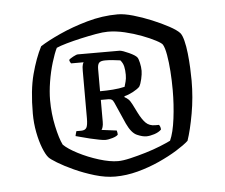

<svg xmlns="http://www.w3.org/2000/svg" viewBox="-42 -773 697 596"><g transform="rotate(-5 306.0 -475.5)"><path d="M294 -225Q264 -225 230.5 -235Q197 -245 167.5 -258.5Q138 -272 117.5 -284.5Q97 -297 92 -303Q84 -312 75.5 -333.5Q67 -355 61.5 -383.5Q56 -412 56 -442Q56 -515 69 -564Q82 -613 100 -648Q123 -663 162.5 -681Q202 -699 249.5 -712.5Q297 -726 345 -726Q365 -726 393 -718Q421 -710 450 -698Q479 -686 502 -673.5Q525 -661 534 -651Q540 -644 544.5 -626.5Q549 -609 551.5 -586Q554 -563 555 -540.5Q556 -518 556 -501Q556 -449 547 -398.5Q538 -348 527 -316Q514 -304 489 -288.5Q464 -273 432 -258.5Q400 -244 364.5 -234.5Q329 -225 294 -225ZM307 -272Q322 -272 345.5 -277.5Q369 -283 394 -290.5Q419 -298 440 -306.5Q461 -315 473 -321Q484 -345 489.5 -388.5Q495 -432 495 -477Q495 -507 493 -535.5Q491 -564 487 -587Q483 -610 477 -620Q474 -625 457 -634Q440 -643 415 -652.5Q390 -662 362.5 -668.5Q335 -675 310 -675Q295 -675 272.5 -671Q250 -667 225.5 -661.5Q201 -656 180 -650Q159 -644 148 -639Q140 -623 131.5 -595Q123 -567 118 -536Q113 -505 113 -479Q113 -437 121.5 -397.5Q130 -358 140 -338Q154 -324 184 -308.5Q214 -293 248 -282.5Q282 -272 307 -272ZM273 -341Q267 -341 254 -343.5Q241 -346 226 -349.5Q211 -353 199 -356.5Q187 -360 182 -361Q182 -363 183.5 -367.5Q185 -372 186 -376H201Q213 -376 217.5 -383.5Q222 -391 222 -413V-561Q222 -575 224 -580.5Q226 -586 227 -587H188Q185 -591 184 -594Q183 -597 183 -598Q186 -602 196.5 -607.5Q207 -613 211 -613H342Q351 -612 370.5 -603Q390 -594 395 -587Q398 -583 401 -570Q404 -557 404 -545Q404 -535 400.5 -519.5Q397 -504 392 -496Q385 -489 371 -481.5Q357 -474 344 -471V-468Q350 -465 355.5 -460Q361 -455 367 -443L380 -417Q391 -395 402 -384Q413 -373 431 -373H443Q445 -371 446.5 -367Q448 -363 448 -358Q440 -350 426 -345.5Q412 -341 401 -341Q389 -341 372 -348.5Q355 -356 341 -386L311 -454Q308 -461 304 -463.5Q300 -466 294 -466H270V-398Q270 -388 268 -381.5Q266 -375 264 -373L311 -367Q312 -364 312.5 -360Q313 -356 313 -354Q309 -349 296 -345Q283 -341 273 -341ZM270 -493Q290 -493 310 -494.5Q330 -496 347 -500Q349 -507 351.5 -516Q354 -525 354 -537Q354 -551 351.5 -562.5Q349 -574 341 -583Q327 -585 316 -586Q305 -587 294 -587Q280 -587 275 -581.5Q270 -576 270 -562Z"/></g></svg>

Font: Texturina Medium 12pt Medium
Style: Regular
Weight: 500
Version: Version 1.002